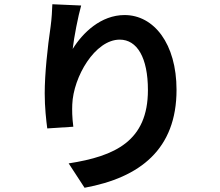

<svg xmlns="http://www.w3.org/2000/svg" viewBox="-20 -826 1040 906"><path d="M227 -806C226 -778 224 -738 219 -702C204 -600 191 -477 191 -385C191 -319 198 -258 203 -220L326 -228C320 -274 320 -306 321 -333C326 -463 428 -639 545 -639C627 -639 678 -554 678 -401C678 -161 524 -89 304 -55L379 60C641 12 813 -122 813 -402C813 -620 706 -755 568 -755C456 -755 370 -671 323 -595C329 -650 349 -751 363 -800Z"/></svg>

Font: Noto Sans CJK JP Bold
Style: Regular
Weight: 700
Designer: Ryoko NISHIZUKA (kana & ideographs); Paul D. Hunt (Latin, Greek & Cyrillic); Wenlong ZHANG (bopomofo); Sandoll Communica
Foundry: Adobe Systems Incorporated
Version: Version 1.004;PS 1.004;hotconv 1.0.82;makeotf.lib2.5.63406